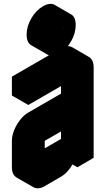

<svg xmlns="http://www.w3.org/2000/svg" viewBox="-20 -946 560 1017"><path d="M130 -490 390 -640Q424 -660 450 -645Q476 -630 476 -590V-110L390 -60V-160Q390 -134 378 -104Q366 -74 346 -48.5Q326 -23 303 -10L217 40Q182 60 156 45Q130 30 130 -10V-150Q130 -177 142 -206.5Q154 -236 174 -261.5Q194 -287 217 -300L390 -400V-540L130 -390ZM294 -863Q332 -884 356.5 -870Q381 -856 381 -813Q381 -770 356.5 -727Q332 -684 294 -663Q257 -642 232.5 -656Q208 -670 208 -713Q208 -756 232.5 -799Q257 -842 294 -863ZM217 -60 390 -160V-300L217 -200ZM294 -796Q283 -789 274.5 -774.5Q266 -760 266 -747Q266 -734 274.5 -729Q283 -724 294 -731Q306 -737 314.5 -751.5Q323 -766 323 -779Q323 -792 314.5 -797Q306 -802 294 -796ZM390 -540V-400L303 -450V-590ZM390 -160V-60L303 -110V-210ZM390 -300V-160L303 -210V-350ZM390 -160 217 -60 130 -110 303 -210ZM390 -400 217 -300Q194 -287 174 -261.5Q154 -236 142 -206.5Q130 -177 130 -150V-10Q130 30 156 45L69 -5Q43 -20 43 -60V-200Q43 -227 55 -256.5Q67 -286 87 -311.5Q107 -337 130 -350L303 -450ZM450 -645Q424 -660 390 -640L130 -490L43 -540L303 -690Q338 -710 364 -695ZM130 -490V-390L43 -440V-540ZM314 -797Q323 -792 323 -779Q323 -766 314.5 -751.5Q306 -737 294 -731Q283 -724 275 -729L188 -779Q197 -774 208 -781Q219 -787 227.5 -801.5Q236 -816 236 -829Q236 -842 228 -847ZM356 -870Q332 -884 294 -863Q257 -842 232.5 -799Q208 -756 208 -713Q208 -670 233 -656L146 -706Q121 -720 121 -763Q121 -806 146 -849Q171 -892 208 -913Q245 -934 270 -920Z"/></svg>

Font: Nabla Normal
Style: Regular
Weight: 400
Designer: Arthur Reinders Folmer
Version: Version 1.000